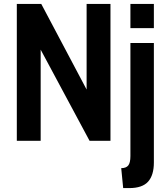

<svg xmlns="http://www.w3.org/2000/svg" viewBox="-20 -720 851 982"><path d="M66 0V-700H191L423 -262V-700H545V0H438L188 -466V0ZM647 -576V-700H767V-576ZM610 242 600 140Q625 140 636 126.2Q647 112.5 647 78V-500H767V111Q767 176 737.5 209Q708 242 641 242Z"/></svg>

Font: Cabin Condensed
Style: Bold
Weight: 700
Width: 3
Designer: Pablo Impallari
Foundry: Pablo Impallari. http://www.impallari.com Igino Marini. http://www.ikern.com
Version: Version 3.001; ttfautohint (v1.8.3)